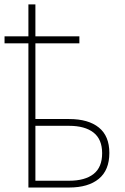

<svg xmlns="http://www.w3.org/2000/svg" viewBox="-34 -837 558 857"><path d="M320.3 -643.6H124V-305.7H274.4Q360.4 -305.7 407.2 -267.8Q454.1 -230 454.1 -154.3Q454.1 -77.6 407 -38.8Q359.9 0 274.4 0H92.8V-643.6H-13.7V-674.8H92.8V-817.4H124V-674.8H320.3ZM274.4 -30.3Q345.2 -30.3 383.5 -60.3Q421.9 -90.3 421.9 -153.3Q421.9 -215.3 383.3 -245.4Q344.7 -275.4 274.4 -275.4H124V-30.3Z"/></svg>

Font: Pretendard GOV Thin
Style: Regular
Weight: 100
Designer: Base glyphs from Inter by Rasmus Andersson; Hangeul glyphs from Noto Sans CJK(Source Han Sans) by Jang Soo-young and Kan
Foundry: Kil Hyung-jin
Version: Version 1.309